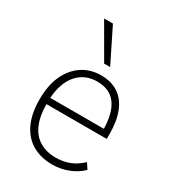

<svg xmlns="http://www.w3.org/2000/svg" viewBox="-182 -838 845 943"><g transform="rotate(30 240.0 -366.5)"><path d="M264 8Q199 8 151 -20Q103 -48 77 -103Q51 -158 51 -240Q51 -318 76.5 -374Q102 -430 148 -461Q194 -492 255 -492Q313 -492 353 -465.5Q393 -439 413.5 -387.5Q434 -336 434 -262V-235H77V-271H412L397 -259Q397 -357 361.5 -406.5Q326 -456 254 -456Q203 -456 166.5 -430Q130 -404 111 -357Q92 -310 92 -245V-240Q92 -169 112 -122.5Q132 -76 170.5 -53Q209 -30 263 -30Q303 -30 338.5 -43.5Q374 -57 407 -88L428 -56Q398 -26 354.5 -9Q311 8 264 8ZM238 -549 127 -741H177L272 -549Z"/></g></svg>

Font: Nunito Sans 12pt ExtraLight SemiCondensed
Style: Regular
Weight: 200
Width: 4
Version: Version 3.101;gftools[0.9.27]